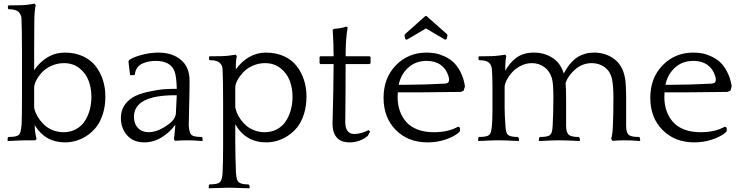

<svg xmlns="http://www.w3.org/2000/svg" viewBox="-20 -760 4021 1040"><path d="M178.2 -6.8 170.9 0H125Q98.1 0 22 3.9L21 0L22 -14.2L25.9 -18.1Q68.8 -18.1 81.1 -28.8Q87.9 -35.2 90.8 -45.7Q93.8 -56.2 96.2 -78.1L97.2 -86.9Q99.1 -136.7 99.1 -233.9V-474.1Q99.1 -596.2 96.2 -662.1Q95.2 -677.7 83 -692.9Q68.4 -710 26.9 -710L22.9 -713.9V-727.1L26.9 -731H44.9Q107.9 -731 132.8 -734.9L168 -740.2L173.8 -731Q170.4 -723.6 168.2 -696.8Q166 -669.9 166 -653.8Q166 -641.1 165.5 -591.1Q165 -541 165 -476.1V-379.9Q194.8 -423.8 237.5 -449.5Q280.3 -475.1 331.1 -475.1Q386.2 -475.1 429.2 -455.3Q472.2 -435.5 498 -401.9Q523.9 -368.2 537.4 -326.4Q550.8 -284.7 550.8 -237.8Q550.8 -185.5 537.1 -142.6Q523.4 -99.6 501.2 -71.5Q479 -43.5 449.7 -24.4Q420.4 -5.4 390.9 2.9Q361.3 11.2 332 11.2Q225.1 11.2 168 -82Q168 -46.4 178.2 -6.8ZM475.1 -235.8Q475.1 -283.2 459.7 -323.5Q444.3 -363.8 409.7 -390.9Q375 -418 326.2 -418Q290 -418 258.1 -403.3Q226.1 -388.7 206.5 -367.2Q187 -345.7 176 -323.7Q165 -301.8 165 -285.2V-175.8Q168 -161.6 175 -145.5Q182.1 -129.4 195.6 -110.8Q209 -92.3 226.1 -77.9Q243.2 -63.5 269 -53.7Q294.9 -43.9 324.2 -43.9Q362.3 -43.9 391.8 -60.3Q421.4 -76.7 439.2 -104Q457 -131.3 466.1 -165Q475.1 -198.7 475.1 -235.8Z M927.7 2.9 921.9 -6.8Q925.3 -21 929.7 -84Q900.4 -43.9 856.2 -16.4Q812 11.2 761.7 11.2Q702.1 11.2 668.5 -27.1Q634.8 -65.4 634.8 -121.1Q634.8 -190.9 696.8 -231Q728 -251 782.2 -262.7Q836.4 -274.4 868.4 -276.6Q900.4 -278.8 923.8 -278.8H937.5Q936 -344.2 925.8 -373Q904.3 -430.2 822.8 -430.2Q804.7 -430.2 787.8 -427Q771 -423.8 753.2 -416.5Q735.4 -409.2 723.9 -393.6Q712.4 -377.9 710.4 -356L706.5 -353H684.6L675.8 -426.8L678.7 -433.1Q690.9 -446.3 740.2 -460.7Q789.6 -475.1 837.9 -475.1Q913.1 -475.1 960 -435.8Q1006.8 -396.5 1006.8 -323.2Q1006.8 -262.7 1004.6 -188.7Q1002.4 -114.7 1002.4 -78.1Q1006.3 -37.6 1017.6 -28.8Q1029.8 -18.1 1072.8 -18.1L1076.7 -14.2L1077.6 0L1076.7 3.9Q1028.8 0 996.6 0Q959 0 927.7 2.9ZM921.9 -115.2Q931.6 -132.3 932.6 -144L937.5 -244.1H928.7Q705.6 -244.1 705.6 -127Q705.6 -89.4 727.3 -66.7Q749 -43.9 784.7 -43.9Q822.8 -43.9 863.5 -67.4Q904.3 -90.8 921.9 -115.2Z M1112.3 -438V-452.1L1116.2 -455.1H1134.3Q1197.3 -455.1 1222.2 -459L1257.3 -463.9L1263.2 -455.1Q1257.3 -443.4 1257.3 -383.8Q1287.1 -426.3 1329.1 -450.7Q1371.1 -475.1 1420.4 -475.1Q1475.6 -475.1 1518.6 -455.3Q1561.5 -435.5 1587.4 -401.9Q1613.3 -368.2 1626.7 -326.4Q1640.1 -284.7 1640.1 -237.8Q1640.1 -185.5 1626.5 -142.6Q1612.8 -99.6 1590.6 -71.5Q1568.4 -43.5 1539.1 -24.4Q1509.8 -5.4 1480.2 2.9Q1450.7 11.2 1421.4 11.2Q1311 11.2 1254.4 -86.9V4.9Q1254.4 87.4 1258.3 179.2Q1260.7 201.2 1263.7 211.4Q1266.6 221.7 1273.4 227.1Q1287.1 238.8 1325.2 238.8L1330.6 243.2L1332.5 256.8L1330.6 259.8Q1320.8 259.8 1279.3 258.3Q1237.8 256.8 1228.5 256.8H1214.4Q1204.6 256.8 1162.6 258.3Q1120.6 259.8 1111.3 259.8L1110.4 256.8L1111.3 242.2L1115.2 238.8Q1158.7 238.8 1170.4 227.1Q1182.6 217.3 1185.5 179.2Q1188.5 127.9 1188.5 27.8V-205.1Q1188.5 -321.8 1185.5 -386.2Q1184.1 -405.3 1172.4 -417Q1158.2 -434.1 1116.2 -434.1ZM1564.5 -235.8Q1564.5 -283.2 1549.1 -323.5Q1533.7 -363.8 1499 -390.9Q1464.4 -418 1415.5 -418Q1380.4 -418 1349.1 -404.1Q1317.9 -390.1 1298.3 -369.4Q1278.8 -348.6 1267.1 -327.4Q1255.4 -306.2 1254.4 -289.1V-179.2Q1256.8 -165.5 1263.4 -148.9Q1270 -132.3 1283.2 -113.5Q1296.4 -94.7 1314 -79.3Q1331.5 -64 1357.7 -54Q1383.8 -43.9 1413.6 -43.9Q1451.7 -43.9 1481.2 -60.3Q1510.7 -76.7 1528.6 -104Q1546.4 -131.3 1555.4 -165Q1564.5 -198.7 1564.5 -235.8Z M1987.3 -418 1981.9 -413.1H1852.1Q1852.1 -336.9 1851.6 -262.5Q1851.1 -188 1850.6 -144.5Q1850.1 -101.1 1850.1 -99.1Q1850.1 -34.2 1899.9 -34.2Q1917 -34.2 1939.2 -40.5Q1961.4 -46.9 1976.1 -55.2L1984.9 -47.9L1972.2 -23.9Q1929.2 11.2 1874 11.2Q1826.2 11.2 1803.7 -15.6Q1781.2 -42.5 1781.2 -88.9Q1781.2 -96.2 1782.5 -141.6Q1783.7 -187 1785.2 -262.5Q1786.6 -337.9 1787.1 -413.1H1714.8L1710.9 -418V-451.2L1714.8 -455.1H1787.1Q1787.1 -521.5 1782.2 -598.1L1789.1 -604L1803.2 -605Q1840.3 -608.9 1854 -616.2L1863.3 -611.8Q1852.1 -552.2 1852.1 -455.1H1981.9L1987.3 -451.2Z M2498.5 -293 2491.7 -269 2475.6 -262.2Q2439.9 -262.2 2364.7 -261Q2289.6 -259.8 2252.9 -259.8H2134.8Q2133.8 -251 2133.8 -233.9Q2133.8 -194.8 2145 -161.4Q2156.2 -127.9 2179 -101.1Q2201.7 -74.2 2240.2 -59.1Q2278.8 -43.9 2329.6 -43.9Q2409.2 -43.9 2461.9 -74.2L2471.7 -67.9V-49.8L2461.9 -39.1Q2435.1 -18.1 2390.6 -3.4Q2346.2 11.2 2295.9 11.2Q2190.4 11.2 2124 -55.9Q2057.6 -123 2057.6 -230Q2057.6 -337.9 2124.5 -406.5Q2191.4 -475.1 2290.5 -475.1Q2314 -475.1 2336.9 -471.2Q2359.9 -467.3 2387 -455.1Q2414.1 -442.9 2435.3 -423.6Q2456.5 -404.3 2474.1 -370.6Q2491.7 -336.9 2498.5 -293ZM2291.5 -430.2Q2231 -430.2 2190.9 -393.3Q2150.9 -356.4 2139.6 -300.8H2178.7Q2270 -300.8 2390.6 -307.1Q2412.6 -308.6 2412.6 -328.1Q2412.6 -337.4 2408.7 -349.1Q2397 -387.2 2366.7 -408.7Q2336.4 -430.2 2291.5 -430.2ZM2283.7 -672.9H2290.5L2401.9 -574.2L2403.8 -566.9L2398.9 -547.9L2390.6 -544.9L2287.6 -606L2183.6 -544.9L2175.8 -547.9L2170.9 -566.9L2172.9 -574.2Z M2571.8 -438V-452.1L2575.7 -455.1H2593.8Q2656.7 -455.1 2681.6 -459L2716.8 -463.9L2722.7 -455.1Q2716.8 -441.4 2716.8 -377.9Q2716.8 -377.4 2716.3 -376.5Q2715.8 -375.5 2715.8 -375Q2741.2 -421.4 2778.3 -448.2Q2815.4 -475.1 2872.6 -475.1Q2928.2 -475.1 2972.4 -446.8Q3016.6 -418.5 3033.7 -361.8Q3044.4 -381.3 3054.7 -396.5Q3064.9 -411.6 3079.8 -427Q3094.7 -442.4 3111.1 -452.4Q3127.4 -462.4 3149.7 -468.8Q3171.9 -475.1 3197.8 -475.1Q3260.3 -475.1 3306.9 -440.4Q3353.5 -405.8 3365.7 -335.9Q3371.6 -300.8 3371.6 -223.1V-78.1Q3371.6 -40.5 3386.7 -28.8Q3398.9 -18.1 3441.4 -18.1L3445.8 -14.2L3447.8 0L3445.8 3.9Q3397.9 0 3365.7 0Q3329.6 0 3297.9 2.9L3290.5 -6.8Q3297.9 -31.7 3299.8 -78.1Q3302.7 -136.7 3302.7 -232.9Q3302.7 -295.4 3294.4 -335Q3284.7 -374.5 3254.9 -396.2Q3225.1 -418 3185.5 -418Q3134.8 -418 3096.2 -384.5Q3057.6 -351.1 3043.5 -311Q3046.4 -282.2 3046.4 -223.1V-78.1Q3046.4 -41.5 3062.5 -28.8Q3076.2 -18.1 3114.7 -18.1L3119.6 -13.2L3121.6 0L3119.6 3.9Q3043.5 0 3017.6 0H3003.4Q2976.6 0 2900.4 3.9L2898.4 0L2900.4 -14.2L2904.8 -18.1Q2947.3 -18.1 2959.5 -28.8Q2966.3 -35.2 2969.2 -45.9Q2972.2 -56.6 2973.6 -78.1Q2977.5 -156.2 2977.5 -232.9Q2977.5 -307.1 2969.7 -335Q2958.5 -374.5 2929.2 -396.2Q2899.9 -418 2860.8 -418Q2829.6 -418 2801 -403.6Q2772.5 -389.2 2753.9 -368.4Q2735.4 -347.7 2724.4 -325.7Q2713.4 -303.7 2713.4 -287.1V-174.8Q2713.4 -140.6 2717.8 -78.1Q2719.2 -56.6 2722.2 -45.9Q2725.1 -35.2 2732.4 -28.8Q2746.1 -18.1 2784.7 -18.1L2789.6 -13.2L2791.5 0L2789.6 3.9Q2713.4 0 2687.5 0H2673.8Q2647 0 2570.8 3.9L2569.8 0L2570.8 -14.2L2574.7 -18.1Q2617.2 -18.1 2629.4 -28.8Q2636.2 -35.2 2639.2 -45.7Q2642.1 -56.2 2644.5 -78.1Q2647.5 -111.3 2647.5 -163.1V-286.1Q2647.5 -345.7 2644.5 -386.2Q2641.6 -407.2 2631.8 -417Q2617.7 -434.1 2575.7 -434.1Z M3943.4 -293 3936.5 -269 3920.4 -262.2Q3884.8 -262.2 3809.6 -261Q3734.4 -259.8 3697.8 -259.8H3579.6Q3578.6 -251 3578.6 -233.9Q3578.6 -194.8 3589.8 -161.4Q3601.1 -127.9 3623.8 -101.1Q3646.5 -74.2 3685.1 -59.1Q3723.6 -43.9 3774.4 -43.9Q3854 -43.9 3906.7 -74.2L3916.5 -67.9V-49.8L3906.7 -39.1Q3879.9 -18.1 3835.4 -3.4Q3791 11.2 3740.7 11.2Q3635.3 11.2 3568.8 -55.9Q3502.4 -123 3502.4 -230Q3502.4 -337.9 3569.3 -406.5Q3636.2 -475.1 3735.4 -475.1Q3758.8 -475.1 3781.7 -471.2Q3804.7 -467.3 3831.8 -455.1Q3858.9 -442.9 3880.1 -423.6Q3901.4 -404.3 3918.9 -370.6Q3936.5 -336.9 3943.4 -293ZM3736.3 -430.2Q3675.8 -430.2 3635.7 -393.3Q3595.7 -356.4 3584.5 -300.8H3623.5Q3714.8 -300.8 3835.4 -307.1Q3857.4 -308.6 3857.4 -328.1Q3857.4 -337.4 3853.5 -349.1Q3841.8 -387.2 3811.5 -408.7Q3781.2 -430.2 3736.3 -430.2Z"/></svg>

Font: Quattrocento Roman
Style: Regular
Weight: 400
Designer: Pablo Impallari
Foundry: Pablo Impallari. www.impallari.com Igino Marini. www.ikern.com
Version: Version 1.000